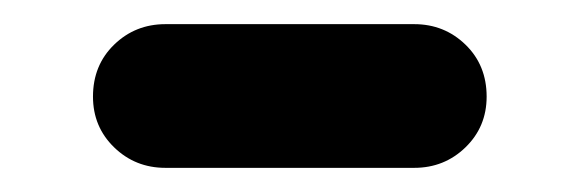

<svg xmlns="http://www.w3.org/2000/svg" viewBox="-20 -348 480 159"><path d="M117 -209Q92 -209 74.5 -226Q57 -243 57 -268Q57 -294 74.5 -311Q92 -328 117 -328H323Q348 -328 365.5 -311Q383 -294 383 -268Q383 -243 365.5 -226Q348 -209 323 -209Z"/></svg>

Font: Nunito ExtraLight ExtraBold
Style: Regular
Weight: 800
Version: Version 3.602